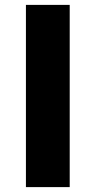

<svg xmlns="http://www.w3.org/2000/svg" viewBox="-20 -765 390 785"><path d="M86 0H265V-745H86Z"/></svg>

Font: Noto Sans HK Black
Style: Regular
Weight: 900
Designer: Ryoko NISHIZUKA 西塚涼子 (kana, bopomofo & ideographs); Paul D. Hunt (Latin, Greek & Cyrillic); Sandoll Communications 산돌커뮤니
Foundry: Adobe
Version: Version 2.004;hotconv 1.0.118;makeotfexe 2.5.65603